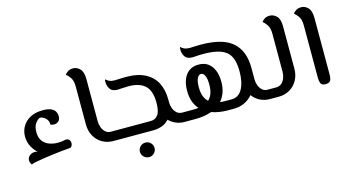

<svg xmlns="http://www.w3.org/2000/svg" viewBox="-91 -1014 2840 1571"><g transform="rotate(-15 1329.0 -228.5)"><path d="M65 14Q45 -13 51.5 -37Q58 -61 82 -73Q106 -85 137 -77Q115 -93 92 -132.5Q69 -172 69 -223Q69 -268 91.5 -307Q114 -346 157.5 -369.5Q201 -393 265 -393Q312 -393 336.5 -380.5Q361 -368 370 -350Q379 -332 379 -315Q379 -284 363 -270.5Q347 -257 327.5 -256.5Q308 -256 295 -264Q296 -297 274 -317.5Q252 -338 227 -340Q208 -334 188 -307.5Q168 -281 168 -233Q168 -184 190 -156Q212 -128 246 -116Q280 -104 316 -104Q338 -104 356.5 -107Q375 -110 384 -112Q405 -112 414 -100.5Q423 -89 423 -74.5Q423 -60 416.5 -49Q410 -38 401 -37Q369 -35 327.5 -30.5Q286 -26 242.5 -20.5Q199 -15 161 -9Q123 -3 97 2.5Q71 8 65 14Z M759 0Q706 0 664.5 -24.5Q623 -49 599.5 -92Q576 -135 576 -189V-512Q576 -561 557 -587.5Q538 -614 523 -624Q527 -633 545.5 -646.5Q564 -660 593 -660Q625 -660 650.5 -634Q676 -608 676 -547V-189Q676 -163 685 -138Q694 -113 712.5 -96Q731 -79 759 -79H789Q801 -79 805 -68.5Q809 -58 809 -40Q809 -22 805 -11Q801 0 789 0Z M789 0Q777 0 773 -11Q769 -22 769 -40Q769 -58 773 -68.5Q777 -79 789 -79H1097Q1135 -79 1157.5 -109.5Q1180 -140 1180 -212Q1180 -315 1132 -358Q1084 -401 993 -401Q966 -401 942 -399Q918 -397 900 -397Q860 -397 842.5 -417.5Q825 -438 821 -467Q817 -498 824 -505Q833 -495 851 -486Q869 -477 901 -477Q915 -477 940.5 -478.5Q966 -480 991 -480Q1093 -480 1157 -445.5Q1221 -411 1250.5 -351Q1280 -291 1280 -214V-189Q1280 -163 1289 -138Q1298 -113 1316.5 -96Q1335 -79 1363 -79H1403Q1415 -79 1419 -68.5Q1423 -58 1423 -40Q1423 -22 1419 -11Q1415 0 1403 0H1363Q1323 0 1289 -14.5Q1255 -29 1231 -54Q1205 -25 1170 -12.5Q1135 0 1097 0ZM1008 203Q981 203 963 184.5Q945 166 945 142Q945 116 963 98Q981 80 1008 80Q1033 80 1051 98Q1069 116 1069 142Q1069 166 1051 184.5Q1033 203 1008 203Z M1547 -244Q1547 -157 1592 -118Q1636 -157 1636 -244Q1636 -295 1623.5 -320Q1611 -345 1592 -345Q1573 -345 1560 -320Q1547 -295 1547 -244ZM1403 0Q1391 0 1387 -11Q1383 -22 1383 -40Q1383 -58 1387 -68.5Q1391 -79 1403 -79H1455Q1480 -79 1501 -82Q1475 -110 1461 -149.5Q1447 -189 1447 -241Q1447 -293 1462.5 -334Q1478 -375 1510 -399.5Q1542 -424 1592 -424Q1642 -424 1674 -399.5Q1706 -375 1721.5 -334Q1737 -293 1737 -241Q1737 -189 1722.5 -149.5Q1708 -110 1683 -82Q1704 -79 1728 -79H1781Q1841 -79 1872 -135.5Q1903 -192 1903 -285Q1903 -367 1877.5 -413Q1852 -459 1796.5 -478.5Q1741 -498 1652 -498Q1616 -498 1597.5 -496Q1579 -494 1564 -494Q1519 -494 1502.5 -515Q1486 -536 1482 -563Q1478 -596 1486 -602Q1494 -592 1512 -583Q1530 -574 1563 -574Q1578 -574 1596.5 -575.5Q1615 -577 1650 -577Q1837 -577 1920.5 -503.5Q2004 -430 2004 -286V-282V-189Q2004 -163 2013 -138Q2022 -113 2040 -96Q2058 -79 2087 -79H2127Q2138 -79 2142.5 -68.5Q2147 -58 2147 -40Q2147 -22 2142.5 -11Q2138 0 2127 0H2087Q2039 0 2001 -19.5Q1963 -39 1939 -73Q1908 -36 1867 -18Q1826 0 1781 0H1728Q1691 0 1656.5 -5.5Q1622 -11 1592 -22Q1561 -11 1526.5 -5.5Q1492 0 1455 0Z M2127 0Q2115 0 2111 -11Q2107 -22 2107 -40Q2107 -58 2111 -68.5Q2115 -79 2127 -79H2159Q2187 -79 2205.5 -96Q2224 -113 2233 -138Q2242 -163 2242 -189V-512Q2242 -561 2223.5 -587.5Q2205 -614 2189 -624Q2193 -633 2211.5 -646.5Q2230 -660 2258 -660Q2290 -660 2316 -634.5Q2342 -609 2342 -547V-189Q2342 -135 2318.5 -92Q2295 -49 2253.5 -24.5Q2212 0 2159 0Z M2557 0Q2524 0 2516 -19.5Q2508 -39 2508 -65V-512Q2508 -561 2489 -587.5Q2470 -614 2455 -624Q2459 -633 2477.5 -646.5Q2496 -660 2525 -660Q2557 -660 2582.5 -634Q2608 -608 2608 -547V-65Q2608 -39 2599.5 -19.5Q2591 0 2557 0Z"/></g></svg>

Font: El Messiri Medium
Style: Regular
Weight: 500
Designer: Mohamed Gaber
Foundry: Kief Type Foundry
Version: Version 2.020; ttfautohint (v1.8.3)